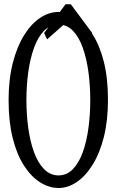

<svg xmlns="http://www.w3.org/2000/svg" viewBox="-20 -891 556 916"><path d="M259.3 5.9Q214.4 5.9 171.4 -21.2Q128.4 -48.3 94.2 -101.3Q60.1 -154.3 40.5 -232.7Q21 -311 21 -414.1Q21 -512.2 41 -590.3Q61 -668.5 94.7 -722.7Q128.4 -776.9 170.9 -805.4Q213.4 -834 259.3 -834Q304.2 -834 345.9 -806.9Q387.7 -779.8 421.9 -726.6Q456.1 -673.3 475.6 -595.5Q495.1 -517.6 495.1 -414.1Q495.1 -315.9 475.6 -238Q456.1 -160.2 422.1 -105.5Q388.2 -50.8 346.2 -22.5Q304.2 5.9 259.3 5.9ZM259.3 -54.2Q299.3 -54.2 328.4 -84.7Q357.4 -115.2 375.5 -166.3Q393.6 -217.3 402.1 -281.5Q410.6 -345.7 410.6 -414.1Q410.6 -481.4 402.1 -545.7Q393.6 -609.9 375.5 -661.6Q357.4 -713.4 328.4 -743.7Q299.3 -773.9 259.3 -773.9Q219.2 -773.9 189.7 -743.7Q160.2 -713.4 141.8 -661.6Q123.5 -609.9 114.7 -545.7Q106 -481.4 106 -414.1Q106 -345.7 114.7 -281.5Q123.5 -217.3 141.8 -166.3Q160.2 -115.2 189.7 -84.7Q219.2 -54.2 259.3 -54.2ZM317.9 -870.6 419.9 -733.4 404.8 -703.1 272.9 -820.8H337.4L204.6 -703.1L190.4 -733.4L292.5 -870.6Z"/></svg>

Font: Scarab Serif
Style: Regular
Weight: 400
Designer: John Roberts
Foundry: Scarab
Version: 1.0